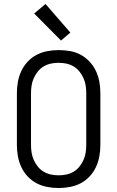

<svg xmlns="http://www.w3.org/2000/svg" viewBox="-20 -934 590 966"><path d="M275 12Q246 12 217.5 6.5Q189 1 164 -12Q139 -25 119 -46.5Q99 -68 87 -94Q75 -120 70 -148Q65 -176 65 -205V-465Q65 -494 70 -522Q75 -550 87 -576Q99 -602 119 -623.5Q139 -645 164 -658Q189 -671 217.5 -676.5Q246 -682 275 -682Q304 -682 332.5 -677Q361 -672 386 -658.5Q411 -645 431 -623.5Q451 -602 463 -576Q475 -550 480 -522Q485 -494 485 -465V-205Q485 -176 480 -148Q475 -120 463 -94Q451 -68 431 -46.5Q411 -25 386 -12Q361 1 332.5 6.5Q304 12 275 12ZM275 -52Q295 -52 314 -56Q333 -60 350 -70Q367 -80 379.5 -95.5Q392 -111 400 -129Q408 -147 411 -166Q414 -185 414 -205V-465Q414 -485 411 -504Q408 -523 400 -541Q392 -559 379.5 -574.5Q367 -590 350 -600Q333 -610 314 -614Q295 -618 275 -618Q255 -618 236 -614Q217 -610 200 -600Q183 -590 170.5 -574.5Q158 -559 150 -541Q142 -523 139 -504Q136 -485 136 -465V-205Q136 -185 139 -166Q142 -147 150 -129Q158 -111 170.5 -95.5Q183 -80 200 -70Q217 -60 236 -56Q255 -52 275 -52ZM287 -730 152 -866 209 -914 334 -770Z"/></svg>

Font: Lode
Style: Regular
Weight: 400
Monospace: yes
Designer: Belleve Invis
Foundry: Belleve Invis
Version: Version 29.2.0; ttfautohint (v1.8.3)